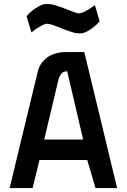

<svg xmlns="http://www.w3.org/2000/svg" viewBox="-20 -957 645 977"><path d="M487 -848Q471 -830 454 -817Q440 -806 422 -796.5Q404 -787 386 -787Q367 -787 343.5 -794.5Q320 -802 296.5 -811.5Q273 -821 252.5 -828.5Q232 -836 220 -836Q209 -836 196 -829Q183 -822 170 -814Q155 -804 140 -792L115 -875Q130 -892 148 -906Q163 -917 181.5 -927Q200 -937 218 -937Q239 -937 263.5 -929.5Q288 -922 311 -913Q334 -904 353 -896.5Q372 -889 383 -889Q392 -889 405.5 -895.5Q419 -902 432 -910Q447 -919 463 -931ZM172 -592Q176 -611 187 -629Q198 -647 215.5 -661Q233 -675 258 -683.5Q283 -692 316 -692H409L576 0H466L424 -143H181L146 0H29ZM322 -594Q301 -595 290 -579Q279 -563 276 -546L205 -247H403Z"/></svg>

Font: Panefresco 750wt
Style: Regular
Weight: 750
Foundry: Campivisivi & Chank Co
Version: Version 1.000